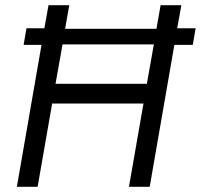

<svg xmlns="http://www.w3.org/2000/svg" viewBox="-20 -720 774 740"><path d="M599 -700 583 -609H231L247 -700H167L151 -611H82L71 -547H140L45 0H125L181 -321H533L477 0H557L652 -547H723L734 -611H663L679 -700ZM194 -397 221 -549H573L546 -397Z"/></svg>

Font: Fixel Display
Style: Italic
Weight: 400
Italic angle: -10°
Designer: AlfaBravo + MacPaw
Foundry: Kyrylo Tkachov, Marchela Mozhyna, Serhii Makarenko, Maria Weinstein, Zakhar Kryvoshyya
Version: Version 1.210;Glyphs 3.2 (3217)